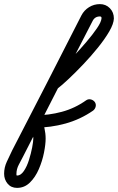

<svg xmlns="http://www.w3.org/2000/svg" viewBox="-157 -590 574 934"><path d="M85 -205Q100 -217 130 -245.5Q160 -274 195 -310.5Q230 -347 262 -384.5Q294 -422 315 -453Q336 -484 337 -502Q337 -510 329 -510Q304 -510 293 -487Q208 -323 124 -159Q40 5 -44 170Q-54 189 -65.5 211Q-77 233 -77 255Q-77 257 -77 260.5Q-77 264 -74 264Q-56 264 -41 242Q-26 220 -16 188Q-6 156 -0.5 127Q5 98 5 84Q5 68 1.5 49.5Q-2 31 -11 18Q-20 5 -11 -12Q-2 -29 14 -29Q80 -29 143.5 -46Q207 -63 262 -102Q272 -109 284 -106.5Q296 -104 304 -94Q311 -84 308.5 -72Q306 -60 296 -52Q234 -9 161.5 11Q89 31 14 31Q6 31 7 21Q8 11 14 1Q19 -10 26.5 -16.5Q34 -23 39 -16Q53 5 59 32Q65 59 65 84Q65 112 57 152.5Q49 193 32 232.5Q15 272 -11.5 298Q-38 324 -74 324Q-103 324 -120 303.5Q-137 283 -137 255Q-137 225 -124 197Q-111 169 -98 142Q-13 -22 71 -186Q155 -350 239 -515Q252 -540 276 -555Q300 -570 329 -570Q358 -570 377.5 -550Q397 -530 397 -500Q396 -474 374.5 -437Q353 -400 319.5 -358.5Q286 -317 248.5 -277.5Q211 -238 177.5 -206.5Q144 -175 123 -159Q114 -151 101.5 -152Q89 -153 81 -163Q73 -172 74.5 -184.5Q76 -197 85 -205Z"/></svg>

Font: FRB American Cursive Guidelines Arrows
Style: Bold Italic
Weight: 700
Italic angle: -25°
Version: Version 2.0;Modular Font Editor K font №1